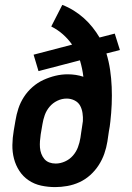

<svg xmlns="http://www.w3.org/2000/svg" viewBox="-20 -755 540 783"><path d="M205 8Q176 8 148 2Q120 -4 97 -19.5Q74 -35 59 -58Q44 -81 37 -108Q30 -135 30.5 -164Q31 -193 36 -222L43 -263Q47 -288 55 -312.5Q63 -337 77.5 -359.5Q92 -382 112.5 -400Q133 -418 157 -429Q181 -440 206 -446Q231 -452 256 -452Q273 -452 289 -449.5Q305 -447 320 -442Q318 -459 314.5 -475.5Q311 -492 306 -509L137 -465L117 -532L274 -573Q258 -596 236.5 -615Q215 -634 189 -647L234 -735Q258 -726 280.5 -712Q303 -698 322 -681Q341 -664 357 -644Q373 -624 386 -602L448 -618L469 -551L414 -537Q424 -504 429 -470Q434 -436 435.5 -400.5Q437 -365 435.5 -329.5Q434 -294 430 -259Q429 -249 427.5 -239Q426 -229 424 -219L418 -178Q414 -153 405.5 -128.5Q397 -104 382.5 -81.5Q368 -59 348 -41Q328 -23 304 -12Q280 -1 254.5 3.5Q229 8 205 8ZM207 -88Q226 -88 245 -96.5Q264 -105 277.5 -120.5Q291 -136 298 -155Q305 -174 308 -193L311 -214Q313 -225 314.5 -237Q316 -249 318 -261Q319 -277 316.5 -294Q314 -311 306.5 -324.5Q299 -338 284 -345.5Q269 -353 252 -353Q232 -353 213.5 -344Q195 -335 182 -319.5Q169 -304 162.5 -285.5Q156 -267 153 -248L146 -207Q144 -193 143 -179.5Q142 -166 143 -153Q144 -140 148.5 -128Q153 -116 161 -106.5Q169 -97 181 -92.5Q193 -88 207 -88Z"/></svg>

Font: Iosevka Gothic
Style: Bold Italic
Weight: 700
Italic angle: -9°
Monospace: yes
Designer: Belleve Invis
Foundry: Belleve Invis
Version: Version 15.5.1; ttfautohint (v1.8.4)